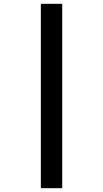

<svg xmlns="http://www.w3.org/2000/svg" viewBox="-20 -843 540 1006"><path d="M194 143V-823H306V143Z"/></svg>

Font: Iosevka Term Curly
Style: Bold
Weight: 700
Designer: Belleve Invis
Foundry: Belleve Invis
Version: Version 32.3.0